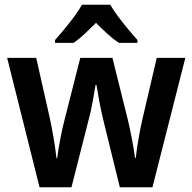

<svg xmlns="http://www.w3.org/2000/svg" viewBox="-20 -786 808 806"><path d="M413 -285Q404 -322 396.5 -363Q389 -404 385 -429H381Q377 -403 369.5 -361.5Q362 -320 352 -283L280 0H146L10 -543H132L188 -295Q197 -254 205 -207Q213 -160 217 -122H220Q224 -155 233 -202Q242 -249 251 -283L317 -543H452L517 -282Q525 -248 533.5 -204Q542 -160 547 -123H550Q553 -153 560.5 -197.5Q568 -242 577 -282L638 -543H758L620 0H483ZM443 -766Q456 -743 476 -716.5Q496 -690 517.5 -664Q539 -638 557 -618V-606H479Q455 -622 431.5 -643.5Q408 -665 383 -690Q358 -665 335 -643.5Q312 -622 289 -606H211V-618Q229 -638 250.5 -664Q272 -690 292 -717Q312 -744 324 -766Z"/></svg>

Font: Noto Sans Hebrew SemiCondensed SemiBold
Style: Regular
Weight: 600
Width: 4
Designer: Monotype Design Team
Foundry: Monotype Imaging Inc.
Version: Version 2.004; ttfautohint (v1.8.4.7-5d5b)